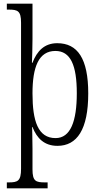

<svg xmlns="http://www.w3.org/2000/svg" viewBox="-20 -780 547 1040"><path d="M17 240H238V208H224C174 208 156 202 156 137V25C156 -26 154 -79 154 -92H156C180 -30 221 10 291 10C397 10 458 -78 458 -274C458 -463 400 -546 290 -546C220 -546 180 -503 156 -440H153C154 -462 156 -525 156 -568V-760H17V-728H27C76 -728 94 -721 94 -657V134C94 201 76 208 27 208H17ZM281 -32C186 -32 156 -124 156 -274C156 -418 190 -504 280 -504C362 -504 396 -427 396 -275C396 -123 362 -32 281 -32Z"/></svg>

Font: Noto Serif Devanagari Condensed Light
Style: Regular
Weight: 300
Width: 3
Designer: Universal Thirst, Indian Type Foundry and the Monotype Design Team
Foundry: Monotype Imaging Inc.
Version: Version 2.004